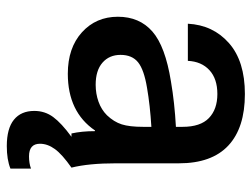

<svg xmlns="http://www.w3.org/2000/svg" viewBox="-110 -454 758 579"><g transform="rotate(90 269.5 -164.0)"><path d="M488 122V184Q461 195 420 195Q367 195 340.5 173.5Q314 152 314 112Q314 80 332.5 55Q351 30 392 0H382Q375 -31 375 -71H373Q317 11 202 11Q124 11 77 -31.5Q30 -74 30 -140Q30 -205 74.5 -244Q119 -283 225 -300Q289 -311 362 -315V-335Q362 -389 335.5 -414.5Q309 -440 263 -440Q217 -440 191 -416Q165 -392 163 -351H51Q55 -427 109.5 -475Q164 -523 263 -523Q365 -523 418.5 -473Q472 -423 472 -324V-134Q472 -52 485 0Q445 28 429 50Q413 72 413 95Q413 128 451 128Q472 128 488 122ZM245 -228Q190 -219 167.5 -201Q145 -183 145 -148Q145 -114 168.5 -93.5Q192 -73 235 -73Q262 -73 286 -81.5Q310 -90 327 -107Q347 -128 354.5 -151.5Q362 -175 362 -216V-241Q297 -237 245 -228Z"/></g></svg>

Font: CST
Style: Medium
Weight: 500
Version: Version 1.00